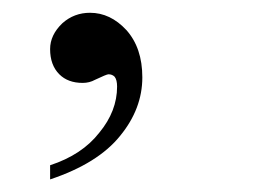

<svg xmlns="http://www.w3.org/2000/svg" viewBox="-20 -118 410 305"><path d="M59.6 167Q59.6 161.1 59.6 144.5Q110.4 127.9 137.7 92.8Q166 58.6 166 19.5Q166 8.8 162.1 3.9Q158.2 0 152.3 0Q149.4 0 130.9 8.8Q122.1 13.7 111.3 13.7Q87.9 13.7 74.2 0Q59.6 -14.6 59.6 -40Q59.6 -62.5 79.1 -81.1Q97.7 -97.7 123 -97.7Q155.3 -97.7 180.7 -70.3Q206.1 -42 206.1 4.9Q206.1 54.7 170.9 97.7Q135.7 141.6 59.6 167Z"/></svg>

Font: Griech2
Style: Regular
Weight: 400
Version: 001.007